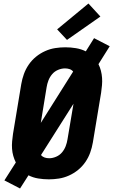

<svg xmlns="http://www.w3.org/2000/svg" viewBox="-20 -1012 644 1092"><path d="M94 60 5 14 70 -88Q61 -106 55.5 -125.5Q50 -145 48.5 -166Q47 -187 49 -208.5Q51 -230 54 -251L101 -534Q106 -563 116 -591Q126 -619 143.5 -644.5Q161 -670 185 -689.5Q209 -709 237 -721.5Q265 -734 294 -738.5Q323 -743 351 -743Q382 -743 412 -738Q442 -733 468 -720L515 -795L604 -749L540 -647Q549 -629 554 -609.5Q559 -590 560.5 -569Q562 -548 560 -526.5Q558 -505 555 -484L508 -201Q503 -172 493 -144Q483 -116 465.5 -90.5Q448 -65 424 -45.5Q400 -26 372 -13.5Q344 -1 315 3.5Q286 8 258 8Q227 8 197 3Q167 -2 142 -15ZM212 -313 396 -605Q388 -615 375.5 -619Q363 -623 350 -623Q330 -623 310 -614.5Q290 -606 276.5 -590Q263 -574 255.5 -554.5Q248 -535 245 -515ZM260 -112Q279 -112 299 -120.5Q319 -129 332.5 -145Q346 -161 353.5 -180.5Q361 -200 364 -220L398 -422L213 -130Q222 -120 234 -116Q246 -112 260 -112ZM361 -785 305 -845 483 -992 551 -918Z"/></svg>

Font: Iosevka SS04 Heavy Extended
Style: Italic
Weight: 900
Width: 7
Italic angle: -9°
Monospace: yes
Designer: Belleve Invis
Foundry: Belleve Invis
Version: Version 19.0.0; ttfautohint (v1.8.4)